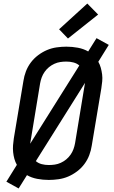

<svg xmlns="http://www.w3.org/2000/svg" viewBox="-20 -1006 640 1082"><path d="M85 56 16 18 75 -77Q66 -93 61 -111Q56 -129 54 -148.5Q52 -168 53.5 -187.5Q55 -207 58 -227L112 -550Q116 -577 126 -603.5Q136 -630 153.5 -653.5Q171 -677 195 -695Q219 -713 245 -724Q271 -735 299 -739Q327 -743 354 -743Q387 -743 419 -737Q451 -731 477 -716L524 -791L593 -753L534 -658Q543 -642 548 -624Q553 -606 555.5 -586.5Q558 -567 556 -547.5Q554 -528 551 -508L497 -185Q493 -158 483 -131.5Q473 -105 455.5 -81.5Q438 -58 414 -40Q390 -22 364 -11Q338 0 310 4Q282 8 255 8Q222 8 190 2Q158 -4 132 -19ZM150 -196 427 -637Q413 -649 394 -654Q375 -659 354 -659Q337 -659 320 -656.5Q303 -654 286.5 -646.5Q270 -639 256 -627.5Q242 -616 231.5 -601Q221 -586 215 -569.5Q209 -553 206 -536ZM255 -76Q272 -76 289 -78.5Q306 -81 322.5 -88.5Q339 -96 353 -107.5Q367 -119 377.5 -134Q388 -149 394 -165.5Q400 -182 403 -199L459 -539L182 -98Q196 -86 215 -81Q234 -76 255 -76ZM363 -789 313 -841 472 -986 533 -924Z"/></svg>

Font: Iosevka Md Ex Obl
Style: Regular
Weight: 500
Width: 7
Italic angle: -9°
Monospace: yes
Designer: Belleve Invis
Foundry: Belleve Invis
Version: Version 32.5.0; ttfautohint (v1.8.4)